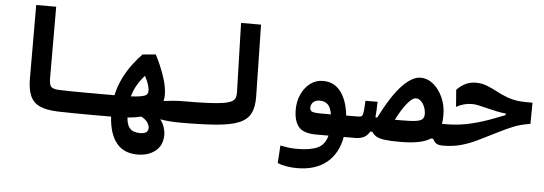

<svg xmlns="http://www.w3.org/2000/svg" viewBox="-56 -866 3627 1281"><g transform="rotate(5 1758.0 -225.5)"><path d="M580.1 4.9Q546.9 4.9 505.1 4.6Q463.4 4.4 420.7 3.7Q377.9 2.9 341.8 2Q266.6 -0.5 222.4 -21Q178.2 -41.5 159.2 -84.7Q140.1 -127.9 139.6 -198.2L138.7 -693.4H272.5L273.4 -215.3Q273.4 -171.4 286.6 -157.7Q299.8 -144 337.9 -142.1Q370.6 -140.6 413.8 -140.1Q457 -139.6 502.2 -139.4Q547.4 -139.2 585.9 -139.2Q603 -139.2 611.6 -117.7Q620.1 -96.2 620.1 -63.5Q620.1 -38.6 610.8 -16.8Q601.6 4.9 580.1 4.9Z M897.9 241.7Q806.6 241.7 757.6 181.4Q708.5 121.1 701.2 4.9Q685.1 4.9 667.5 4.9Q649.4 4.9 629.9 4.9Q618.2 4.9 606 4.9Q593.3 4.9 580.1 4.9Q564.9 4.9 558.3 -15.1Q551.8 -35.2 551.8 -70.8Q551.8 -98.6 561.3 -118.9Q570.8 -139.2 585.9 -139.2Q603.5 -139.2 620.1 -139.2Q636.7 -139.2 652.3 -139.2Q668.5 -139.2 683.1 -139.2Q697.8 -139.2 711.4 -139.2Q725.6 -203.6 752.9 -257.8Q780.3 -312 812.7 -354.5Q845.2 -397 874.5 -426.3L962.4 -434.1Q997.6 -366.2 1021.7 -295.4Q1045.9 -224.6 1045.9 -170.9Q1045.9 -149.4 1041 -129.4Q1071.8 -133.3 1104.5 -136.2Q1137.2 -139.2 1171.9 -139.2Q1196.3 -139.2 1208.5 -120.4Q1220.7 -101.6 1220.7 -72.8Q1220.7 -32.7 1208 -13.9Q1195.3 4.9 1166 4.9Q1136.2 4.9 1099.6 2.7Q1063 0.5 1029.8 -5.9Q1047.4 16.6 1056.4 43.9Q1065.4 71.3 1065.4 95.2Q1065.4 166 1018.1 203.9Q970.7 241.7 897.9 241.7ZM902.8 -12.7Q860.8 -2.4 810.5 1.5Q814 43 827.1 63.5Q840.3 84 860.1 90.8Q879.9 97.7 903.3 97.7Q957.5 97.7 957.5 58.6Q957.5 44.4 946.8 25.4Q936 6.3 902.8 -12.7ZM821.3 -141.1Q854.5 -142.6 879.4 -146.5Q918 -152.3 926.5 -163.1Q935.1 -173.8 935.1 -190.4Q935.1 -203.6 928.5 -226.8Q921.9 -250 902.8 -286.1Q872.1 -251.5 852.1 -216.6Q832 -181.6 821.3 -141.1Z M1166 4.9Q1151.9 4.9 1144.8 -12.5Q1137.7 -29.8 1137.7 -70.8Q1137.7 -110.4 1147.5 -124.8Q1157.2 -139.2 1171.9 -139.2Q1271 -139.2 1335.9 -142.1Q1400.9 -145 1439.2 -151.4Q1477.5 -157.7 1495.8 -168Q1514.2 -178.2 1519.3 -193.6Q1524.4 -209 1523.9 -229.5L1510.7 -693.4H1644.5L1653.8 -213.4Q1655.3 -141.6 1632.6 -98.1Q1609.9 -54.7 1554.7 -32.5Q1499.5 -10.3 1404.5 -2.7Q1309.6 4.9 1166 4.9Z M1965.8 239.3Q1931.2 239.3 1896.2 233.4Q1861.3 227.5 1835.9 216.8L1843.3 98.6Q1872.1 104.5 1898.2 107.9Q1924.3 111.3 1957 111.3Q2042.5 111.3 2091.8 89.4Q2141.1 67.4 2157.2 4.9H2074.7Q1989.3 4.9 1956.8 -34.2Q1924.3 -73.2 1924.3 -149.9Q1924.3 -204.1 1945.3 -251Q1966.3 -297.9 2003.7 -326.7Q2041 -355.5 2089.8 -355.5Q2165 -355.5 2209 -296.9Q2252.9 -238.3 2263.2 -138.7L2343.8 -139.2Q2366.2 -139.2 2375.7 -118.7Q2385.3 -98.1 2385.3 -67.4Q2385.3 -35.6 2373 -15.4Q2360.8 4.9 2338.9 4.9H2259.3Q2239.7 116.7 2164.6 178Q2089.4 239.3 1965.8 239.3ZM2161.1 -137.7Q2152.8 -185.5 2132.3 -204.1Q2111.8 -222.7 2080.1 -222.7Q2050.8 -222.7 2035.4 -207.3Q2020 -191.9 2020 -169.9Q2020 -152.3 2033.4 -145Q2046.9 -137.7 2096.2 -137.7Q2105 -137.7 2113.3 -137.7Q2121.6 -137.7 2129.9 -137.7Q2137.7 -137.7 2145.5 -137.7Q2152.8 -137.7 2161.1 -137.7Z M2923.8 4.9Q2895.5 4.9 2881.1 -3.4Q2866.7 -11.7 2854.5 -35.2L2840.3 -35.6Q2809.1 -15.1 2758.8 -5.1Q2708.5 4.9 2634.8 4.9Q2570.3 4.9 2533.4 0Q2496.6 -4.9 2477.3 -16.1Q2458 -27.3 2446.3 -46.4H2432.6Q2417.5 -19 2393.8 -7.1Q2370.1 4.9 2335 4.9L2343.8 -139.2Q2359.9 -139.2 2367.2 -145Q2374.5 -150.9 2377.4 -173.8Q2380.4 -196.8 2382.8 -248L2463.9 -248.5Q2462.9 -186.5 2458.5 -144Q2464.4 -143.6 2470.2 -143.1Q2548.8 -297.4 2614.7 -365.5Q2680.7 -433.6 2735.8 -433.6Q2783.2 -433.6 2822.5 -400.9Q2861.8 -368.2 2885.5 -314.7Q2909.2 -261.2 2909.2 -197.8Q2909.2 -164.6 2904.8 -139.2Q2915.5 -139.2 2929.7 -139.2Q2966.3 -139.2 2966.3 -75.7Q2966.3 -34.2 2953.9 -14.6Q2941.4 4.9 2923.8 4.9ZM2588.9 -139.2Q2612.3 -139.2 2640.1 -139.2Q2705.1 -139.2 2735.6 -144.8Q2766.1 -150.4 2775.4 -162.6Q2784.7 -174.8 2784.7 -194.3Q2784.7 -218.3 2775.6 -241.2Q2766.6 -264.2 2751.2 -279.1Q2735.8 -293.9 2716.8 -293.9Q2693.8 -293.9 2660.2 -253.4Q2626.5 -212.9 2588.9 -139.2Z M2923.8 4.9Q2911.1 4.9 2903.3 -12.9Q2895.5 -30.8 2895.5 -72.3Q2895.5 -111.3 2905.3 -125.2Q2915 -139.2 2931.2 -139.2Q2999.5 -139.2 3067.1 -152.1Q3134.8 -165 3218.8 -194.8Q3248.5 -205.6 3273.9 -215.8Q3298.8 -225.6 3322.3 -234.4V-245.1Q3293.5 -247.6 3260.7 -254.4Q3228 -261.2 3191.4 -270.5Q3157.2 -279.3 3135 -283.9Q3112.8 -288.6 3093.8 -288.6Q3038.1 -288.6 2988.3 -260.3L2979.5 -374Q3008.3 -404.3 3040 -418.5Q3071.8 -432.6 3106 -432.6Q3147 -432.6 3181.9 -418.7Q3216.8 -404.8 3250.5 -386.7Q3284.2 -368.2 3321.8 -354.5Q3366.7 -338.4 3404.1 -335Q3441.4 -331.5 3494.1 -332.5L3492.7 -190.4Q3430.7 -181.2 3385 -163.1Q3339.4 -145 3286.6 -118.2Q3210.4 -79.6 3153.1 -52Q3095.7 -24.4 3042.2 -9.8Q2988.8 4.9 2923.8 4.9Z"/></g></svg>

Font: CaskaydiaMono NF
Style: Bold
Weight: 700
Designer: Aaron Bell
Foundry: Saja Typeworks
Version: Version 2111.001; ttfautohint (v1.8.4);Nerd Fonts 3.1.1